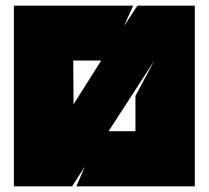

<svg xmlns="http://www.w3.org/2000/svg" viewBox="-20 -659 739 679"><path d="M235 0 280 -70 250 0H669V-639H466L418 -566L451 -639H29V0ZM338 -445 240 -290V-320L239 -445ZM364 -195 526 -445 459 -320V-195Z"/></svg>

Font: Banana Brick
Style: Regular
Weight: 400
Designer: artmaker
Foundry: artmaker
Version: Version 4.000 2011 initial release